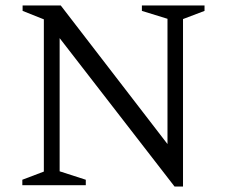

<svg xmlns="http://www.w3.org/2000/svg" viewBox="-20 -680 833 705"><path d="M62 0V-20L141 -50V-609L63 -640V-660H203L595 -151V-611L501 -640V-660H731V-640L652 -610V5H621L199 -540V-51L295 -20V0Z"/></svg>

Font: Spectral Light
Style: Regular
Weight: 300
Designer: Jean-Baptiste Levee
Foundry: Production Type
Version: Version 2.001